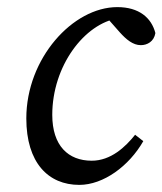

<svg xmlns="http://www.w3.org/2000/svg" viewBox="-20 -507 457 540"><path d="M203 13C271 13 343 -40 383 -110L360 -128C333 -94 292 -55 238 -55C172 -55 127 -97 127 -184C127 -321 217 -441 314 -456L272 -467L317 -416C335 -396 354 -380 376 -380C394 -380 413 -390 417 -414C406 -457 371 -487 310 -487C185 -487 54 -343 54 -174C54 -49 116 13 203 13Z"/></svg>

Font: Source Serif Variable
Style: Italic
Weight: 389
Italic angle: -12°
Designer: Frank Grießhammer
Foundry: Adobe Systems Incorporated
Version: Version 3.001;hotconv 1.0.111;makeotfexe 2.5.65597